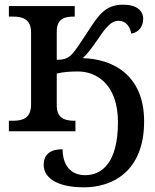

<svg xmlns="http://www.w3.org/2000/svg" viewBox="-20 -562 665 822"><path d="M340 240C461 240 597 172 597 -42C597 -246 457 -310 334 -313C353 -330 371 -353 401 -397C435 -448 458 -473 487 -473C519 -473 537 -448 542 -418C569 -422 593 -444 593 -481C593 -516 566 -542 507 -542C432 -542 402 -498 357 -428C323 -377 302 -343 285 -327C270 -312 253 -306 223 -306V-427C223 -483 258 -491 297 -491H300V-536H18V-491H34C74 -491 113 -482 113 -424V-115C113 -54 75 -45 34 -45H18V0H303V-45H301C261 -45 223 -53 223 -111V-247C250 -254 282 -256 314 -256C394 -256 485 -200 485 -39C485 138 414 188 344 188C283 188 248 145 248 77C191 77 167 103 167 144C167 193 214 240 340 240Z"/></svg>

Font: Noto Serif Thai Medium
Style: Regular
Weight: 500
Designer: Monotype Design Team
Foundry: Monotype Imaging Inc.
Version: Version 1.901;PS 001.901;hotconv 1.0.88;makeotf.lib2.5.64775